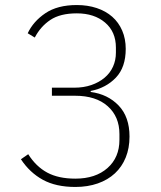

<svg xmlns="http://www.w3.org/2000/svg" viewBox="-20 -730 640 762"><path d="M275 -382Q312 -382 342.5 -392.5Q373 -403 395 -421.5Q417 -440 428.5 -465.5Q440 -491 440 -521V-541Q440 -604 397 -640.5Q354 -677 285 -677Q219 -677 180 -651Q141 -625 118 -581L90 -598Q112 -645 160 -677.5Q208 -710 285 -710Q328 -710 364 -698Q400 -686 425.5 -663.5Q451 -641 465 -608.5Q479 -576 479 -536Q479 -463 440 -422Q401 -381 340 -369V-365Q408 -356 451 -311Q494 -266 494 -188Q494 -142 479 -105Q464 -68 436 -42Q408 -16 368 -2Q328 12 279 12Q202 12 150 -16.5Q98 -45 63 -98L92 -118Q123 -69 167.5 -45Q212 -21 279 -21Q359 -21 406.5 -63Q454 -105 454 -175V-198Q454 -267 407.5 -308.5Q361 -350 278 -350H186V-382Z"/></svg>

Font: IBM Plex Sans Hebrew ExtLt
Style: Regular
Weight: 200
Designer: Mike Abbink, Paul van der Laan, Pieter van Rosmalen, Yanek Iontef
Foundry: Bold Monday
Version: Version 1.3